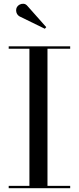

<svg xmlns="http://www.w3.org/2000/svg" viewBox="-20 -995 416 1015"><path d="M26 0V-12.5H135.5V-737.5H26V-750H351V-737.5H231V-12.5H351V0ZM217 -843 83 -908.5Q75 -913 70.2 -921.2Q65.5 -929.5 65.2 -939.5Q65 -949.5 69.5 -957.5Q74.5 -966 84.2 -971Q94 -976 105.2 -975Q116.5 -974 125.5 -963L224.5 -851.5Z"/></svg>

Font: Bodoni Moda 18pt
Style: Regular
Weight: 400
Designer: Owen Earl
Foundry: indestructible type
Version: Version 2.005